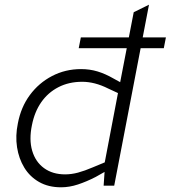

<svg xmlns="http://www.w3.org/2000/svg" viewBox="-20 -790 726 817"><path d="M240 7Q186 7 146.5 -15.5Q107 -38 83.5 -76.5Q60 -115 52.5 -163.5Q45 -212 56 -265Q69 -334 107 -385.5Q145 -437 201.5 -466.5Q258 -496 325 -496Q362 -496 395 -486Q428 -476 461 -457L503 -434L489 -428L549 -738L614 -770L466 0H421L426 -74L424 -90L482 -394L441 -413Q411 -428 383.5 -435Q356 -442 330 -442Q273 -442 228.5 -419Q184 -396 155.5 -355Q127 -314 116 -258Q103 -196 117 -148.5Q131 -101 167.5 -74.5Q204 -48 257 -48Q284 -48 312 -55.5Q340 -63 375 -78L428 -100L433 -63L387 -37Q348 -17 311.5 -5Q275 7 240 7ZM315 -585 324 -631H686L677 -585Z"/></svg>

Font: REM ExtraLight
Style: Italic
Weight: 250
Italic angle: -11°
Designer: Octavio Pardo
Foundry: Ashler Design
Version: Version 1.005;gftools[0.9.28]